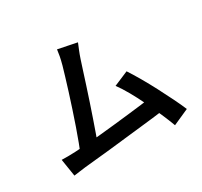

<svg xmlns="http://www.w3.org/2000/svg" viewBox="-166 -1003 1332 1267"><g transform="rotate(-30 500.0 -369.5)"><path d="M546 -752Q537 -730 526.5 -704.5Q516 -679 505 -646Q496 -619 482 -575Q468 -531 451 -478.5Q434 -426 415.5 -370.5Q397 -315 379 -263Q361 -211 346 -168.5Q331 -126 320 -101L188 -96Q201 -128 218.5 -174Q236 -220 255 -275Q274 -330 293 -387.5Q312 -445 329 -499Q346 -553 359.5 -598Q373 -643 381 -671Q391 -708 395.5 -732.5Q400 -757 403 -781ZM728 -426Q755 -385 786 -331.5Q817 -278 847.5 -219.5Q878 -161 904.5 -107Q931 -53 948 -12L827 42Q811 -2 786 -59.5Q761 -117 732.5 -177Q704 -237 674 -290Q644 -343 617 -379ZM170 -135Q205 -137 254.5 -140.5Q304 -144 361 -149.5Q418 -155 478 -161.5Q538 -168 595 -174.5Q652 -181 700.5 -187Q749 -193 783 -198L811 -84Q775 -79 723.5 -73Q672 -67 612.5 -60.5Q553 -54 491 -47Q429 -40 370 -33.5Q311 -27 261 -22.5Q211 -18 177 -14Q158 -12 134 -8.5Q110 -5 86 -2L65 -134Q90 -133 118.5 -133.5Q147 -134 170 -135Z"/></g></svg>

Font: Noto Sans SC Thin SemiBold
Style: Regular
Weight: 600
Version: Version 2.004-H2;hotconv 1.0.118;makeotfexe 2.5.65603